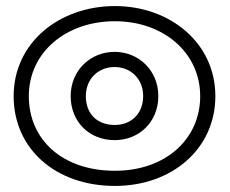

<svg xmlns="http://www.w3.org/2000/svg" viewBox="-20 -573 759 633"><path d="M75 -256C75 -399.5 196.3 -503 359 -503C518.5 -503 640 -399.6 640 -256C640 -113.9 525.3 -10 359 -10C184.6 -10 75 -113.6 75 -256ZM25 -256C25 -82.4 163.4 40 359 40C546.7 40 690 -82.1 690 -256C690 -432.4 539.5 -553 359 -553C175.7 -553 25 -432.5 25 -256ZM213 -256C213 -173.1 272.7 -111 358 -111C440.4 -111 502 -172.8 502 -256C502 -340.6 437.4 -402 358 -402C277.8 -402 213 -340.7 213 -256ZM263 -256C263 -313.3 304.2 -352 358 -352C410.6 -352 452 -313.4 452 -256C452 -199.2 413.6 -161 358 -161C299.3 -161 263 -198.9 263 -256Z"/></svg>

Font: Hussar Ekologiczny
Style: Regular
Weight: 400
Foundry: Cannot Into Space Fonts
Version: Version 0.97